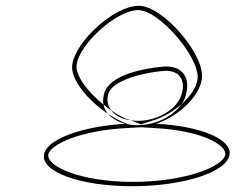

<svg xmlns="http://www.w3.org/2000/svg" viewBox="-20 -888 843 664"><path d="M132 -353C123 -293 258 -244 437 -244C615 -244 765 -293 774 -353C782 -407 673 -452 520 -460C593 -484 668 -550 678 -614C691 -696 545 -868 460 -868C375 -868 242 -746 230 -665C222 -613 285 -540 354 -494C346 -503 340 -514 338 -526C283 -570 239 -629 245 -665C256 -737 383 -853 458 -853C532 -853 674 -685 663 -614C659 -585 637 -553 607 -527C577 -484 516 -455 454 -455C440 -455 427 -457 414 -460C262 -451 140 -406 132 -353ZM147 -353C152 -388 258 -437 417 -445L467 -448L516 -445C673 -437 764 -388 759 -353C753 -313 622 -259 440 -259C257 -259 141 -313 147 -353ZM338 -554C336 -544 336 -535 338 -526C347 -519 356 -512 365 -506C352 -522 349 -541 354 -562C368 -612 478 -636 537 -642C597 -650 624 -615 608 -562C594 -512 528 -470 456 -470C448 -470 440 -471 432 -472L468 -458L517 -474C549 -485 580 -504 607 -527C615 -537 620 -548 623 -560C641 -629 602 -665 537 -657C482 -651 358 -631 340 -564ZM354 -494C368 -478 389 -466 414 -460H419C398 -468 376 -480 354 -494ZM365 -506C378 -488 402 -476 432 -472C408 -479 388 -490 365 -506Z"/></svg>

Font: Ampere
Style: OuLnIta
Weight: 400
Version: Version 1